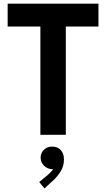

<svg xmlns="http://www.w3.org/2000/svg" viewBox="-20 -740 582 1054"><path d="M201.7 -594.2H22V-719.7H520.5V-594.2H341.3V0H201.7ZM195.3 259.3 240.2 222.2Q258.8 207 272 188Q270 188.5 265.6 188.5Q250.5 188.5 236.1 180.4Q221.7 172.4 212.4 158.2Q203.1 144 203.1 126Q203.1 107.9 211.9 93.8Q220.7 79.6 235.1 72Q249.5 64.5 265.6 64.9Q293.9 64 312.5 82.8Q331.1 101.6 331.1 135.3Q331.1 172.4 312.5 201.7Q293.9 231 271.5 251L224.1 294.4Z"/></svg>

Font: Reddit Sans
Style: Bold
Weight: 700
Designer: Stephen Hutchings
Foundry: Reddit
Version: Version 1.013